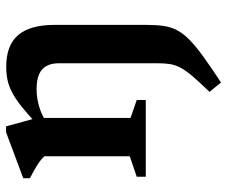

<svg xmlns="http://www.w3.org/2000/svg" viewBox="-79 -433 766 648"><g transform="rotate(-90 304.0 -109.0)"><path d="M230 -367.5V-51.5L290.5 -30.5V0H31.5V-30.5L100.5 -54V-342Q91 -353 73.5 -364.5Q56 -376 26.5 -391V-413.5L181.5 -471.5H201.5ZM414.5 39V-293.5Q414.5 -318.5 405.2 -335.2Q396 -352 377 -360.2Q358 -368.5 328 -368.5Q296 -368.5 267 -359.5Q238 -350.5 219 -337L203 -361.5Q240 -396.5 267.2 -418.2Q294.5 -440 316.2 -451.2Q338 -462.5 358.8 -466.8Q379.5 -471 403 -471Q475 -471 509.5 -430.8Q544 -390.5 544 -308.5V2.5Q544 35 540.5 59.8Q537 84.5 526.2 105.2Q515.5 126 494 147.2Q472.5 168.5 437.2 194Q402 219.5 349.5 254L318 215Q351.5 180.5 371 157.5Q390.5 134.5 399.8 116.8Q409 99 411.8 81.2Q414.5 63.5 414.5 39Z"/></g></svg>

Font: Newsreader SemiBold
Style: Regular
Weight: 600
Designer: Hugues Gentile
Foundry: Production Type
Version: Version 1.003